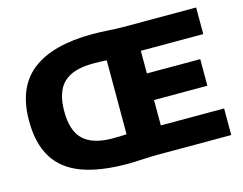

<svg xmlns="http://www.w3.org/2000/svg" viewBox="-102 -907 1358 1074"><g transform="rotate(-15 577.0 -370.0)"><path d="M1114 -154V0H688Q659 0 597 3Q540 6 516 6Q353.5 6 249 -33Q144.5 -72 93.2 -155Q42 -238 42 -370Q42 -562 160.2 -654.2Q278.5 -746.5 512 -746.5Q538.5 -746.5 596.5 -743.5Q649 -740 686.5 -740H1109V-586H747.5V-455H1056.5V-301H747.5V-154ZM549.5 -584Q516.5 -586.5 469 -586.5Q355 -586.5 300.5 -535Q246 -483.5 246 -369Q246 -255.5 300.5 -204.5Q355 -153.5 469 -153.5Q525 -153.5 549.5 -156Z"/></g></svg>

Font: Encode Sans Semi Expanded ExBd
Style: Regular
Weight: 800
Width: 6
Designer: Multiple Designers
Foundry: Impallari Type
Version: Version 2.000